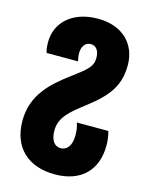

<svg xmlns="http://www.w3.org/2000/svg" viewBox="-120 -634 745 960"><g transform="rotate(15 252.0 -154.0)"><path d="M258 250C391 250 471 174 471 44C471 19 468 -5 461 -29H298C306 -7 308 12 308 36C308 91 283 116 253 116C222 116 200 91 200 38C200 -31 249 -70 326 -129C428 -208 470 -269 470 -372C470 -479 396 -558 267 -558C130 -558 55 -477 55 -382C55 -357 57 -342 62 -326H225C221 -340 219 -354 219 -366C219 -400 235 -426 265 -426C291 -426 309 -405 309 -366C309 -320 281 -299 206 -243C119 -178 33 -102 33 32C33 172 121 250 258 250Z"/></g></svg>

Font: Noto Sans Georgian ExtraCondensed Black
Style: Regular
Weight: 900
Width: 2
Designer: Monotype Design Team, Akaki Razmadze
Foundry: Google LLC
Version: Version 2.005